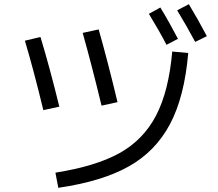

<svg xmlns="http://www.w3.org/2000/svg" viewBox="-20 -855 1040 915"><path d="M244.1 -32.2Q436.5 -62.5 549.8 -125.5Q663.1 -188.5 723.6 -304.2Q784.2 -419.9 800.8 -609.4L877 -602.5Q859.4 -394.5 790.5 -264.2Q721.7 -133.8 593.8 -62Q465.8 9.8 257.8 40ZM689.5 -789.1 744.1 -819.3Q785.2 -752 828.1 -669.9L773.4 -641.6Q741.2 -704.1 689.5 -789.1ZM824.2 -805.7 879.9 -835Q924.8 -760.7 965.8 -682.6L910.2 -655.3Q866.2 -737.3 824.2 -805.7ZM98.6 -661.1 172.9 -678.7Q217.8 -530.3 262.7 -346.7L186.5 -330.1Q141.6 -516.6 98.6 -661.1ZM374 -698.2 450.2 -714.8Q495.1 -556.6 540 -368.2L463.9 -351.6Q418 -542 374 -698.2Z"/></svg>

Font: Mgen+ 1c regular
Style: Regular
Weight: 400
Designer: [Source Han Sans]
Ryoko NISHIZUKA  (kana & ideographs); Paul D. Hunt (Latin, Greek & Cyrillic); Wenlong ZHANG  (bopomofo
Version: Version 1.059.20150602